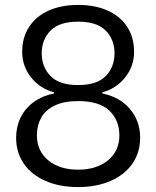

<svg xmlns="http://www.w3.org/2000/svg" viewBox="-20 -749 634 779"><path d="M45.4 -190.1Q45.4 -234.3 63.4 -271.6Q81.4 -308.9 116.1 -334.4Q150.9 -360 199.1 -370V-374.4Q142 -389.7 106 -435.1Q70 -480.4 70 -539.4Q70 -596.9 98.1 -639.9Q126.1 -683 177.4 -706Q228.6 -729 297 -729Q366.6 -729 417.8 -705.7Q469 -682.4 496.5 -639.4Q524 -596.3 524 -539.4Q524 -480.4 488 -435.1Q452 -389.7 394.9 -374.4V-370Q467 -355 507.8 -306.2Q548.6 -257.4 548.6 -190.1Q548.6 -130.1 517.1 -84.9Q485.7 -39.7 428.5 -14.9Q371.3 10 297 10Q221.6 10 164.4 -15.1Q107.1 -40.3 76.3 -85.5Q45.4 -130.7 45.4 -190.1ZM464.3 -199.9Q464.3 -261.7 423.4 -300.3Q382.6 -338.9 297 -338.9Q239 -338.9 201.5 -320.6Q164 -302.3 146.9 -271.1Q129.7 -240 129.7 -199.9Q129.7 -136.7 175.7 -98.6Q221.7 -60.6 297 -60.6Q372.3 -60.6 418.3 -98.6Q464.3 -136.7 464.3 -199.9ZM444.7 -533Q444.7 -588 409.2 -624.6Q373.7 -661.1 297 -661.1Q220.3 -661.1 184.8 -624.6Q149.3 -588 149.3 -533Q149.3 -477.4 184.9 -440.6Q220.6 -403.9 297 -403.9Q373.4 -403.9 409.1 -440.6Q444.7 -477.4 444.7 -533Z"/></svg>

Font: Mona Sans VF XLt
Style: Regular
Weight: 200
Designer: Deni Anggara
Foundry: GitHub
Version: Version 2.000;Glyphs 3.2.3 (3260)